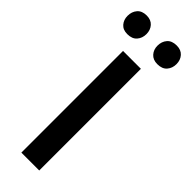

<svg xmlns="http://www.w3.org/2000/svg" viewBox="-322 -889 904 904"><g transform="rotate(45 130.0 -437.0)"><path d="M70 -677H189V0H70ZM28 -747Q-1 -747 -16.5 -765Q-32 -783 -32 -809Q-32 -837 -16 -855.5Q0 -874 31 -874Q60 -874 76 -856Q92 -838 92 -811Q92 -784 76 -765.5Q60 -747 28 -747ZM228 -747Q199 -747 183 -765Q167 -783 167 -809Q167 -837 183 -855.5Q199 -874 231 -874Q260 -874 276 -856Q292 -838 292 -811Q292 -784 276 -765.5Q260 -747 228 -747Z"/></g></svg>

Font: Amaranth
Style: Regular
Weight: 400
Designer: Gesine Todt
Foundry: Gesine Todt
Version: Version 1.001